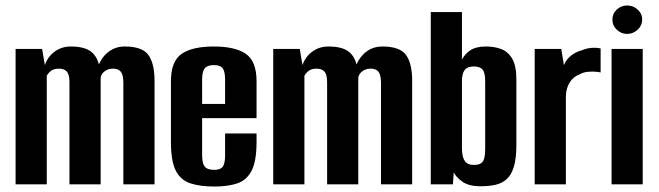

<svg xmlns="http://www.w3.org/2000/svg" viewBox="-20 -674 2408 702"><path d="M37 0V-495H134L144 -436Q154 -466 179.5 -485Q205 -504 239 -504Q295 -504 319 -480Q343 -456 346 -410H334Q340 -450 368 -477Q396 -504 436 -504Q500 -504 522.5 -473Q545 -442 545 -379V0H431V-371Q431 -400 422 -411.5Q413 -423 393 -423Q376 -423 363.5 -414Q351 -405 348 -391V0H234V-374Q234 -400 225 -411.5Q216 -423 195 -423Q178 -423 167.5 -415.5Q157 -408 151 -397V0Z M764 8Q712 8 676.5 -3.5Q641 -15 623 -49.5Q605 -84 605 -154V-377Q605 -450 644 -477Q683 -504 762 -504Q840 -504 879 -477Q918 -450 918 -377V-242H719V-107Q719 -77 728.5 -65Q738 -53 763 -53Q786 -53 794.5 -64.5Q803 -76 803 -107V-186H918V-155Q918 -85 900 -50Q882 -15 847.5 -3.5Q813 8 764 8ZM719 -294H803V-383Q803 -412 794.5 -424Q786 -436 762 -436Q738 -436 728.5 -424Q719 -412 719 -383Z M979 0V-495H1076L1086 -436Q1096 -466 1121.5 -485Q1147 -504 1181 -504Q1237 -504 1261 -480Q1285 -456 1288 -410H1276Q1282 -450 1310 -477Q1338 -504 1378 -504Q1442 -504 1464.5 -473Q1487 -442 1487 -379V0H1373V-371Q1373 -400 1364 -411.5Q1355 -423 1335 -423Q1318 -423 1305.5 -414Q1293 -405 1290 -391V0H1176V-374Q1176 -400 1167 -411.5Q1158 -423 1137 -423Q1120 -423 1109.5 -415.5Q1099 -408 1093 -397V0Z M1737 7Q1693 7 1669.5 -10.5Q1646 -28 1639 -44L1636 0H1555V-630H1669V-456Q1679 -476 1699.5 -490Q1720 -504 1757 -504Q1788 -504 1813 -494.5Q1838 -485 1853 -459Q1868 -433 1868 -384V-145Q1868 -95 1859 -65Q1850 -35 1833 -19.5Q1816 -4 1792 1.5Q1768 7 1737 7ZM1712 -71Q1729 -71 1738 -76.5Q1747 -82 1750.5 -95.5Q1754 -109 1754 -130V-376Q1754 -408 1744.5 -419.5Q1735 -431 1712 -431Q1689 -431 1679 -418Q1669 -405 1669 -378V-133Q1669 -101 1679 -86Q1689 -71 1712 -71Z M1935 0V-495H2032L2042 -436Q2051 -458 2069 -471.5Q2087 -485 2107 -490Q2140 -504 2176 -497V-409Q2174 -410 2160.5 -411.5Q2147 -413 2130 -411.5Q2113 -410 2101 -403Q2076 -394 2062.5 -372Q2049 -350 2049 -319V0Z M2216 0V-495H2330V0ZM2273 -550Q2251 -550 2235 -565.5Q2219 -581 2219 -602Q2219 -624 2235 -639Q2251 -654 2273 -654Q2295 -654 2311.5 -639Q2328 -624 2328 -602Q2328 -581 2311.5 -565.5Q2295 -550 2273 -550Z"/></svg>

Font: Alumni Sans Thin
Style: Bold
Weight: 700
Version: Version 1.018